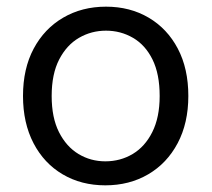

<svg xmlns="http://www.w3.org/2000/svg" viewBox="-20 -544 635 576"><path d="M296 12Q224 12 168 -21Q112 -54 80.5 -114.5Q49 -175 49 -256Q49 -338 81 -398Q113 -458 169.5 -491Q226 -524 298 -524Q370 -524 426 -491Q482 -458 513.5 -398Q545 -338 545 -256Q545 -175 513 -114.5Q481 -54 424.5 -21Q368 12 296 12ZM296 -60Q341 -60 378 -82Q415 -104 437 -148Q459 -192 459 -256Q459 -322 437.5 -365.5Q416 -409 379 -430.5Q342 -452 298 -452Q254 -452 217 -430.5Q180 -409 157.5 -365.5Q135 -322 135 -256Q135 -191 157 -147.5Q179 -104 215.5 -82Q252 -60 296 -60Z"/></svg>

Font: DM Sans 12pt
Style: Regular
Weight: 400
Version: Version 4.004;gftools[0.9.30]